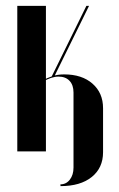

<svg xmlns="http://www.w3.org/2000/svg" viewBox="-20 -515 405 653"><path d="M38.8 -495V0H136.2V-495ZM124 -236.2Q139 -245.2 153 -249.9Q167 -254.5 179 -254.5Q203 -254.5 216.5 -240.1Q230 -225.8 230 -200.2V54.8Q230 79.8 217.6 95.9Q205.2 112 185.5 112L185.8 118Q253.5 118 292 87Q330.5 56 330.5 2.8V-147Q330.5 -199 294.6 -230.5Q258.8 -262 198.2 -262Q176 -262 158.5 -256.1Q141 -250.2 121.8 -240ZM164.2 -254 282.8 -495H273.8L154.5 -252.2Z"/></svg>

Font: Moniqa Black
Style: Regular
Weight: 900
Designer: Rajesh Rajput
Foundry: Rajesh Rajput
Version: Version 1.000